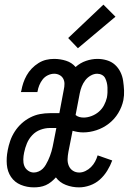

<svg xmlns="http://www.w3.org/2000/svg" viewBox="-20 -796 590 828"><path d="M126 12Q96 12 69.5 1Q43 -10 27.5 -33Q12 -56 9.5 -86Q7 -116 13 -146V-147Q17 -168 24 -188.5Q31 -209 43.5 -228.5Q56 -248 73 -263.5Q90 -279 110.5 -289.5Q131 -300 152.5 -304Q174 -308 195 -308H236L255 -409Q258 -422 258 -434.5Q258 -447 252.5 -457Q247 -467 236.5 -472.5Q226 -478 214 -478Q200 -478 186.5 -471.5Q173 -465 164 -453.5Q155 -442 149.5 -428.5Q144 -415 142 -402L141 -399H70L72 -405Q75 -422 80.5 -438.5Q86 -455 95 -471Q104 -487 117 -500.5Q130 -514 146 -524Q162 -534 179 -538Q196 -542 213 -542Q240 -542 265 -534Q290 -526 306 -507Q326 -525 351 -533.5Q376 -542 400 -542Q421 -542 441 -536Q461 -530 475.5 -517Q490 -504 499 -486Q508 -468 511 -447.5Q514 -427 515 -406Q516 -385 512 -364Q506 -335 490 -308.5Q474 -282 449.5 -263Q425 -244 396 -234.5Q367 -225 339 -225Q327 -225 315 -227Q303 -229 293 -232L275 -141Q272 -125 271.5 -110Q271 -95 276.5 -81.5Q282 -68 294 -60Q306 -52 322 -52Q335 -52 348.5 -58.5Q362 -65 372.5 -75.5Q383 -86 390 -99Q397 -112 401 -126L464 -104Q456 -82 442.5 -60Q429 -38 410.5 -21.5Q392 -5 368 3.5Q344 12 321 12Q291 12 264 1.5Q237 -9 221 -31Q212 -21 201 -12Q190 -3 177.5 2.5Q165 8 152 10Q139 12 126 12ZM341 -289Q357 -289 374.5 -295.5Q392 -302 406 -314Q420 -326 428.5 -342Q437 -358 441 -375Q443 -386 443.5 -397Q444 -408 443.5 -419Q443 -430 440.5 -440Q438 -450 433.5 -459Q429 -468 419.5 -473Q410 -478 399 -478Q385 -478 371 -470Q357 -462 347.5 -449.5Q338 -437 332.5 -423Q327 -409 324 -394L306 -300Q313 -294 322 -291.5Q331 -289 341 -289ZM126 -52Q136 -52 146.5 -56.5Q157 -61 164.5 -68.5Q172 -76 177.5 -85.5Q183 -95 187.5 -104.5Q192 -114 195.5 -123.5Q199 -133 202 -143Q205 -153 207 -163Q209 -173 211 -183L223 -244H194Q175 -244 154.5 -236.5Q134 -229 119 -213Q104 -197 96 -177.5Q88 -158 84 -138Q81 -124 80.5 -109Q80 -94 84.5 -81.5Q89 -69 100.5 -60.5Q112 -52 126 -52ZM316 -588 274 -632 426 -776 478 -724Z"/></svg>

Font: Lode
Style: Italic
Weight: 400
Italic angle: -11°
Monospace: yes
Designer: Belleve Invis
Foundry: Belleve Invis
Version: Version 29.2.0; ttfautohint (v1.8.3)